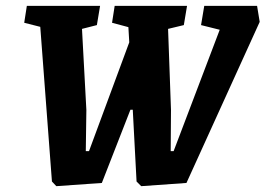

<svg xmlns="http://www.w3.org/2000/svg" viewBox="-20 -629 910 658"><path d="M861 -609 870 -554 619 -2 464 9 448 -7 435 -253H427L329 -2L173 9L158 -7L118 -537L63 -551L72 -609H323L312 -543L261 -530L276 -252L274 -111H285L423 -484L420 -536L364 -551L373 -609H621L610 -543L556 -530L566 -252L565 -111H575L733 -527L669 -543L680 -609Z"/></svg>

Font: Grenze
Style: Bold Italic
Weight: 700
Italic angle: -10°
Designer: Renata Polastri
Foundry: Omnibus-Type
Version: Version 1.002; ttfautohint (v1.8)